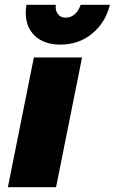

<svg xmlns="http://www.w3.org/2000/svg" viewBox="-20 -785 481 805"><path d="M324 -544H122L13 0H215ZM223 -726C215 -736 212 -749 214 -765H91C89 -754 88 -743 88 -732C88 -691 101 -658 127 -634C153 -610 188 -598 233 -598C284 -598 329 -613 366 -644C403 -674 428 -714 441 -765H318C313 -749 305 -736 294 -726C283 -716 270 -711 255 -711C241 -711 230 -716 223 -726Z"/></svg>

Font: Argentum Sans ExtraBold
Style: Italic
Weight: 800
Italic angle: -11.3°
Designer: Julieta Ulanovsky
Foundry: Julieta Ulanovsky
Version: Version 5.001;February 15, 2019;FontCreator 11.5.0.2425 64-b